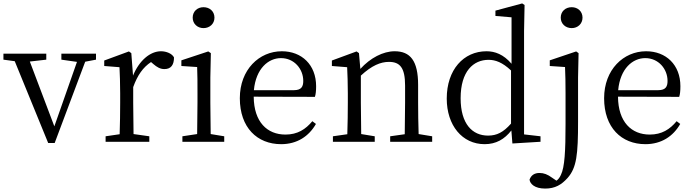

<svg xmlns="http://www.w3.org/2000/svg" viewBox="-23 -827 4042 1120"><path d="M537 -514H335V-479L426 -466L294 -90L151 -468L247 -479V-514H-3V-479L63 -470L258 7H296L474 -467L537 -479Z M743 -517 729 -527 585 -474V-442L674 -435C676 -388 678 -347 678 -283V-228C678 -177 677 -100 675 -44L593 -32V0H848V-32L756 -45C755 -101 754 -177 754 -228V-319C779 -388 811 -434 858 -465L872 -453C892 -436 911 -424 936 -424C975 -424 992 -449 992 -492C981 -514 948 -528 916 -528C853 -528 789 -474 753 -386Z M1164 -663C1200 -663 1228 -688 1228 -724C1228 -761 1200 -785 1164 -785C1129 -785 1101 -761 1101 -724C1101 -688 1129 -663 1164 -663ZM1206 -45C1205 -100 1204 -177 1204 -228V-375L1207 -517L1192 -527L1035 -475V-442L1127 -436C1129 -386 1129 -346 1129 -284V-228C1129 -177 1128 -100 1127 -45L1041 -32V0H1285V-32Z M1458 -301C1470 -428 1543 -488 1616 -488C1693 -488 1746 -425 1746 -355C1746 -323 1736 -301 1692 -301ZM1814 -262C1819 -277 1821 -298 1821 -324C1821 -449 1737 -528 1621 -528C1489 -528 1376 -421 1376 -254C1376 -83 1477 14 1617 14C1710 14 1779 -32 1820 -104L1799 -120C1760 -73 1713 -42 1642 -42C1536 -42 1458 -115 1457 -263Z M2419 -45C2417 -100 2416 -176 2416 -228V-332C2416 -473 2370 -528 2279 -528C2212 -528 2137 -489 2079 -425L2071 -517L2057 -527L1913 -474V-442L2002 -435C2004 -388 2006 -346 2006 -283V-228C2006 -177 2005 -100 2003 -44L1919 -32V0H2163V-32L2084 -45C2083 -100 2082 -177 2082 -228V-386C2146 -445 2197 -466 2246 -466C2310 -466 2340 -432 2340 -328V-228C2340 -176 2339 -99 2338 -44L2253 -32V0H2498V-32Z M2958 -106C2913 -55 2875 -36 2824 -36C2733 -36 2664 -103 2664 -254C2664 -412 2739 -478 2827 -478C2867 -478 2908 -463 2958 -416ZM3034 -43V-645L3037 -798L3023 -807L2867 -765V-734L2961 -726V-455C2914 -510 2864 -528 2815 -528C2681 -528 2583 -420 2583 -252C2583 -96 2673 14 2804 14C2871 14 2920 -15 2960 -66L2966 10L3130 0V-32Z M3184 -475V-442L3273 -436C3275 -389 3276 -347 3276 -283V-105C3276 55 3271 148 3249 193C3242 209 3233 220 3223 227L3198 210C3171 190 3149 182 3124 182C3095 182 3075 195 3066 221C3069 245 3095 273 3157 273C3215 273 3252 251 3288 211C3341 151 3349 74 3349 -118V-375L3352 -517L3338 -527ZM3312 -785C3276 -785 3248 -761 3248 -724C3248 -688 3276 -663 3312 -663C3347 -663 3375 -688 3375 -724C3375 -761 3347 -785 3312 -785Z M3583 -301C3595 -428 3668 -488 3741 -488C3818 -488 3871 -425 3871 -355C3871 -323 3861 -301 3817 -301ZM3939 -262C3944 -277 3946 -298 3946 -324C3946 -449 3862 -528 3746 -528C3614 -528 3501 -421 3501 -254C3501 -83 3602 14 3742 14C3835 14 3904 -32 3945 -104L3924 -120C3885 -73 3838 -42 3767 -42C3661 -42 3583 -115 3582 -263Z"/></svg>

Font: Source Han Serif K
Style: Regular
Weight: 400
Designer: Ryoko NISHIZUKA 西塚涼子 (kana & ideographs); Frank Grießhammer (Latin, Greek & Cyrillic); Wenlong ZHANG 张文龙 (bopomofo); San
Foundry: Adobe Systems Incorporated
Version: Version 1.001;PS 1.001;hotconv 16.6.54;makeotf.lib2.5.65590